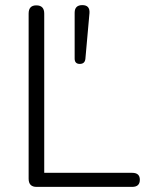

<svg xmlns="http://www.w3.org/2000/svg" viewBox="-20 -731 575 751"><path d="M123 0Q92 0 92 -32V-678Q92 -710 122 -710Q153 -710 153 -678V-55H497Q527 -55 527 -28Q527 0 497 0ZM292 -481Q272 -481 272 -502V-681Q272 -711 302 -711Q332 -711 330 -680L314 -501Q312 -481 292 -481Z"/></svg>

Font: Nunito Light
Style: Regular
Weight: 300
Designer: Vernon Adams
Foundry: Vernon Adams
Version: Version 3.601; ttfautohint (v1.8.2.53-6de2)